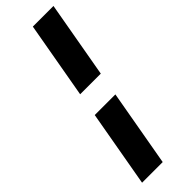

<svg xmlns="http://www.w3.org/2000/svg" viewBox="-299 -711 921 921"><g transform="rotate(-45 161.5 -250.0)"><path d="M164 200 233 -190H93L24 200ZM323 -700H183L114 -310H254Z"/></g></svg>

Font: Scada
Style: Bold Italic
Weight: 700
Designer: Jovanny Lemonad
Foundry: Jovanny Lemonad
Version: Version 3.005